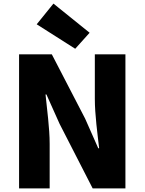

<svg xmlns="http://www.w3.org/2000/svg" viewBox="-20 -1047 804 1067"><path d="M398 -776 478 -865 277 -1027 184 -912ZM86 0H256V-247C256 -337 241 -439 233 -522H238L311 -359L495 0H677V-745H507V-498C507 -409 522 -302 531 -223H526L453 -388L268 -745H86Z"/></svg>

Font: Noto Sans JP Black
Style: Regular
Weight: 900
Designer: Ryoko NISHIZUKA  (kana, bopomofo & ideographs); Paul D. Hunt (Latin, Greek & Cyrillic); Sandoll Communications , Soo-you
Foundry: Adobe
Version: Version 2.002;hotconv 1.0.116;makeotfexe 2.5.65601